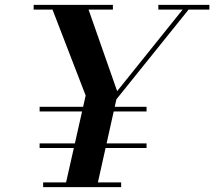

<svg xmlns="http://www.w3.org/2000/svg" viewBox="-20 -770 882 790"><path d="M247.5 0 332.5 -377 188.5 -750H337.5L462 -395L745.5 -748H770L459 -361.5L378.5 0ZM157.5 0V-19.5H478.5V0ZM143 -161V-180H583V-161ZM143 -311.5V-330.5H583V-311.5ZM118.5 -730.5V-750H444.5V-730.5ZM631.5 -730.5V-750H841.5V-730.5Z"/></svg>

Font: Bodoni Moda 11pt SemiBold
Style: Italic
Weight: 600
Italic angle: -13°
Designer: Owen Earl
Foundry: indestructible type
Version: Version 2.004